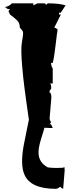

<svg xmlns="http://www.w3.org/2000/svg" viewBox="-20 -760 442 1168"><path d="M281.7 18.6Q266.1 17.1 250.5 17.1Q246.6 31.2 238.8 56.2Q231 81.1 226.6 96.7Q214.4 138.2 214.4 168Q214.4 227.5 270 257.8Q267.1 257.8 270.5 258.3Q295.9 261.7 320.3 261.7Q353.5 261.7 360.8 260.7L372.1 256.8Q373.5 267.6 373.5 276.4L364.3 387.7Q356 387.7 347.7 376.5Q344.7 376.5 336.9 382.6Q329.1 388.7 318.8 388.7Q168 388.7 129.4 304.2Q102.5 244.6 124 125.5Q130.9 87.9 141.4 38.3Q151.9 -11.2 155.8 -31.7Q154.8 -39.1 147.2 -91.3Q139.6 -143.6 137.7 -158.9Q135.7 -174.3 129.6 -220Q123.5 -265.6 121.3 -288.8Q119.1 -312 115.7 -348.1Q105.5 -457.5 113 -501.5Q120.6 -545.4 120.6 -555.4Q120.6 -565.4 117.9 -570.6Q115.2 -575.7 108.6 -582.8Q102.1 -589.8 100.6 -591.8Q100.6 -619.6 85 -634.8Q66.4 -653.8 41 -671.4L31.2 -692.9L41 -704.6H34.2Q22 -704.6 12.7 -716.8H5.9Q33.7 -719.2 52.2 -739.7H182.6V-727.5Q207 -739.7 208.5 -739.7H252.9L261.2 -731L270.5 -739.7Q338.9 -739.7 378.9 -727.5L350.1 -683.1H339.4V-671.4H350.1L310.1 -591.8Q321.8 -589.8 330.6 -580.1Q326.2 -556.6 317.9 -483.6Q309.6 -410.6 300.8 -377.4H290.5Q292.5 -353.5 300.8 -343.8V-252.4H283.7Q291.5 -248 291.5 -226.6L290.5 -219.2L281.7 -208V-196.3Q292.5 -196.3 292.5 -166.5L281.7 -38.6Q281.7 -32.7 290.5 -15.1L281.7 -3.9H290.5L300.8 18.6Z"/></svg>

Font: Butcherman Caps
Style: Regular
Weight: 400
Version: Version 001.003